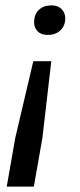

<svg xmlns="http://www.w3.org/2000/svg" viewBox="-20 -513 298 715"><path d="M5 182 37 0 104 -285H171L138 0L106 182ZM158 -383Q133 -383 120 -396.5Q107 -410 107 -430Q107 -459 124.5 -476Q142 -493 172 -493Q196 -493 209.5 -479Q223 -465 223 -445Q223 -417 205 -400Q187 -383 158 -383Z"/></svg>

Font: Gantari Medium
Style: Italic
Weight: 500
Italic angle: -10°
Designer: Anugrah Pasau
Foundry: Lafontype
Version: Version 1.000